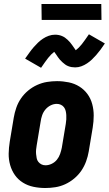

<svg xmlns="http://www.w3.org/2000/svg" viewBox="-20 -935 546 963"><path d="M207 8Q177 8 148 2Q119 -4 95 -19Q71 -34 55 -56.5Q39 -79 31 -107Q23 -135 23.5 -164.5Q24 -194 29 -225L49 -345Q53 -369 61.5 -394Q70 -419 85 -441Q100 -463 121 -480.5Q142 -498 166.5 -509Q191 -520 216 -524Q241 -528 266 -528Q296 -528 325 -522Q354 -516 378 -501Q402 -486 418.5 -463.5Q435 -441 442.5 -413Q450 -385 450 -355.5Q450 -326 445 -295L425 -175Q421 -151 412 -126Q403 -101 388 -79Q373 -57 352 -39.5Q331 -22 307 -11Q283 0 257.5 4Q232 8 207 8ZM208 -106Q224 -106 239.5 -113.5Q255 -121 265.5 -134Q276 -147 281.5 -163Q287 -179 290 -194L310 -314Q312 -325 312.5 -336Q313 -347 312.5 -357.5Q312 -368 309.5 -378.5Q307 -389 301 -397Q295 -405 285.5 -409.5Q276 -414 265 -414Q249 -414 234 -406.5Q219 -399 208 -386Q197 -373 191.5 -357Q186 -341 184 -326L164 -206Q162 -195 161 -184Q160 -173 161 -162.5Q162 -152 164 -141.5Q166 -131 172.5 -123Q179 -115 188 -110.5Q197 -106 208 -106ZM186 -595 106 -641Q118 -658 128.5 -672.5Q139 -687 149.5 -699Q160 -711 171 -721.5Q182 -732 195.5 -741Q209 -750 224.5 -755.5Q240 -761 256 -761Q265 -761 273.5 -759.5Q282 -758 290.5 -754.5Q299 -751 305.5 -746.5Q312 -742 319 -735.5Q326 -729 331.5 -722.5Q337 -716 341.5 -709.5Q346 -703 351 -696Q356 -689 360 -683Q376 -695 390.5 -713.5Q405 -732 426 -763L506 -717Q495 -700 484 -685.5Q473 -671 462.5 -659Q452 -647 441 -636.5Q430 -626 416.5 -617Q403 -608 388 -602.5Q373 -597 357 -597Q348 -597 339 -598.5Q330 -600 321.5 -603.5Q313 -607 307 -611.5Q301 -616 293.5 -622.5Q286 -629 280.5 -635.5Q275 -642 270.5 -648.5Q266 -655 261 -662.5Q256 -670 252 -675Q236 -663 221.5 -644.5Q207 -626 186 -595ZM189 -835 188 -915H488L489 -835Z"/></svg>

Font: Iosevka Curly Heavy
Style: Italic
Weight: 900
Italic angle: -9°
Monospace: yes
Designer: Belleve Invis
Foundry: Belleve Invis
Version: Version 22.1.2; ttfautohint (v1.8.4)